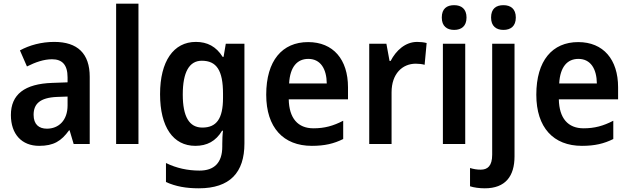

<svg xmlns="http://www.w3.org/2000/svg" viewBox="-20 -780 3410 1040"><path d="M274 -553C204 -553 139 -535 88 -507L126 -420C172 -443 217 -459 262 -459C316 -459 346 -430 346 -361V-334L263 -331C114 -326 39 -269 39 -157C39 -53 98 10 192 10C271 10 312 -16 354 -74H357L379 0H466V-364C466 -490 400 -553 274 -553ZM289 -255 346 -257V-209C346 -128 298 -83 234 -83C191 -83 162 -106 162 -158C162 -217 196 -251 289 -255Z M730 0V-760H609V0Z M1041 -553C920 -553 847 -448 847 -270C847 -92 918 10 1038 10C1101 10 1149 -15 1183 -72H1188C1185 -52 1184 -20 1184 0V14C1184 102 1140 144 1061 144C997 144 936 131 879 103V206C932 230 988 240 1057 240C1225 240 1304 155 1304 -3V-543H1203L1191 -472H1186C1151 -528 1103 -553 1041 -553ZM1073 -451C1153 -451 1188 -399 1188 -272V-250C1188 -136 1152 -89 1076 -89C1005 -89 970 -148 970 -268C970 -389 1005 -451 1073 -451Z M1649 -552C1509 -552 1422 -452 1422 -267C1422 -89 1515 10 1669 10C1739 10 1789 -2 1839 -27V-126C1785 -98 1738 -85 1678 -85C1593 -85 1546 -140 1544 -242H1865V-307C1865 -458 1785 -552 1649 -552ZM1650 -461C1717 -461 1749 -406 1750 -328H1546C1551 -418 1590 -461 1650 -461Z M2240 -553C2175 -553 2125 -506 2096 -450H2090L2073 -543H1980V0H2101V-280C2101 -381 2160 -435 2232 -435C2248 -435 2267 -433 2280 -429L2291 -547C2276 -551 2256 -553 2240 -553Z M2440 -752C2400 -752 2373 -733 2373 -685C2373 -638 2401 -618 2440 -618C2479 -618 2507 -638 2507 -685C2507 -732 2479 -752 2440 -752ZM2500 -543H2379V0H2500Z M2640 -685C2640 -638 2668 -618 2707 -618C2746 -618 2774 -638 2774 -685C2774 -732 2746 -752 2707 -752C2667 -752 2640 -733 2640 -685ZM2606 240C2718 240 2767 174 2767 67V-543H2646V58C2646 119 2621 139 2584 139C2563 139 2546 136 2526 130V229C2547 236 2577 240 2606 240Z M3112 -552C2972 -552 2885 -452 2885 -267C2885 -89 2978 10 3132 10C3202 10 3252 -2 3302 -27V-126C3248 -98 3201 -85 3141 -85C3056 -85 3009 -140 3007 -242H3328V-307C3328 -458 3248 -552 3112 -552ZM3113 -461C3180 -461 3212 -406 3213 -328H3009C3014 -418 3053 -461 3113 -461Z"/></svg>

Font: Noto Sans Thai SemCond SemBd
Style: Regular
Weight: 600
Width: 4
Designer: Monotype Design Team
Foundry: Monotype Imaging Inc.
Version: Version 2.002